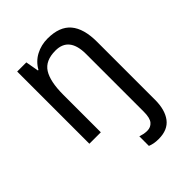

<svg xmlns="http://www.w3.org/2000/svg" viewBox="-224 -657 1008 1008"><g transform="rotate(-45 279.5 -153.0)"><path d="M353 240Q333 240 318 237Q303 234 291 229V158Q303 162 315 164.5Q327 167 342 167Q367 167 383 148.5Q399 130 399 83V-345Q399 -472 298 -472Q223 -472 193 -424.5Q163 -377 163 -279V0H78V-536H146L159 -463H163Q186 -504 226 -525Q266 -546 313 -546Q402 -546 443.5 -497Q485 -448 485 -350V81Q485 155 453 197.5Q421 240 353 240Z"/></g></svg>

Font: Noto Sans SemiCondensed
Style: Regular
Weight: 400
Width: 4
Designer: Monotype Design Team
Foundry: Monotype Imaging Inc.
Version: Version 2.013; ttfautohint (v1.8.4.7-5d5b)